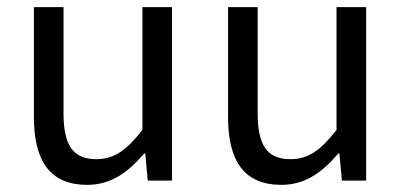

<svg xmlns="http://www.w3.org/2000/svg" viewBox="-20 -506 1128 538"><path d="M75 -178C75 -54 121 12 224 12C291 12 339 -23 384 -76H387L394 0H462V-486H379V-142C334 -84 299 -60 250 -60C185 -60 158 -98 158 -189V-486H75Z M619 -178C619 -54 665 12 768 12C835 12 883 -23 928 -76H931L938 0H1006V-486H923V-142C878 -84 843 -60 794 -60C729 -60 702 -98 702 -189V-486H619Z"/></svg>

Font: Cambridge Sans
Style: Regular
Weight: 400
Version: Version 2.020;PS 002.020;hotconv 1.0.88;makeotf.lib2.5.64775